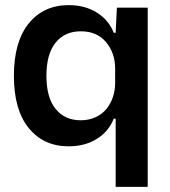

<svg xmlns="http://www.w3.org/2000/svg" viewBox="-20 -562 663 749"><path d="M431.2 167V-99.1H423.8Q404.3 -49.3 357.9 -20.3Q311.5 8.8 248 8.8Q149.9 8.8 92 -62.5Q34.2 -133.8 34.2 -266.1Q34.2 -398.9 92 -470.5Q149.9 -542 248 -542Q311.5 -542 357.9 -512.9Q404.3 -483.9 423.8 -434.1H431.2L436 -532.2H556.2V167ZM161.1 -266.1Q161.1 -181.2 197 -137Q232.9 -92.8 294.9 -92.8Q327.1 -92.8 353.3 -105Q379.4 -117.2 395.8 -137.7Q412.1 -158.2 420.7 -184.1Q429.2 -210 429.2 -238.8V-293.9Q429.2 -355 393.8 -397.5Q358.4 -439.9 294.9 -439.9Q232.9 -439.9 197 -395.8Q161.1 -351.6 161.1 -266.1Z"/></svg>

Font: Lumene Sans
Style: Bold
Weight: 600
Designer: Deni Anggara
Version: Version 1.003;Glyphs 3.1.2 (3151)